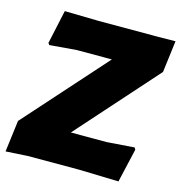

<svg xmlns="http://www.w3.org/2000/svg" viewBox="-101 -740 789 835"><g transform="rotate(15 293.0 -322.0)"><path d="M588 -648 570 -505 251 -147H412L536 -156L541 -147L506 5L330 0H100L-2 6L16 -136L341 -500H183L62 -490L56 -498L89 -650L239 -647H513Z"/></g></svg>

Font: Alegreya Sans Black
Style: Italic
Weight: 900
Italic angle: -7°
Designer: Juan Pablo del Peral
Foundry: Huerta Tipografica
Version: Version 2.007